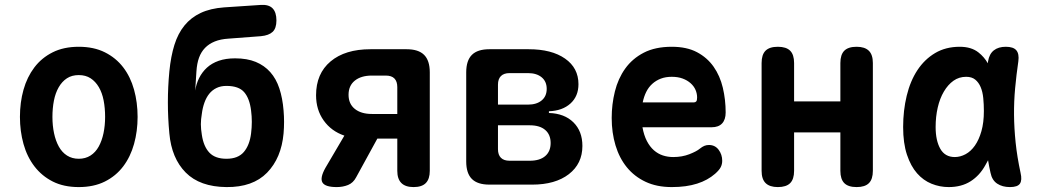

<svg xmlns="http://www.w3.org/2000/svg" viewBox="-20 -750 4240 780"><path d="M300 10Q239 10 194.5 -12.5Q150 -35 120 -74Q90 -113 75.5 -165Q61 -217 61 -275Q61 -334 75.5 -385.5Q90 -437 119.5 -476Q149 -515 194 -537.5Q239 -560 300 -560Q361 -560 406 -537.5Q451 -515 480.5 -476.5Q510 -438 524.5 -386Q539 -334 539 -275Q539 -217 524.5 -165Q510 -113 480.5 -74Q451 -35 406 -12.5Q361 10 300 10ZM300 -105Q327 -105 347.5 -118Q368 -131 381 -154.5Q394 -178 400.5 -209Q407 -240 407 -275Q407 -311 401 -342Q395 -373 381.5 -396Q368 -419 348 -432Q328 -445 300 -445Q272 -445 252 -432Q232 -419 218.5 -395.5Q205 -372 199 -341Q193 -310 193 -275Q193 -240 199.5 -209Q206 -178 219 -154.5Q232 -131 252.5 -118Q273 -105 300 -105Z M1040 -603 908 -593Q876 -591 852.5 -581.5Q829 -572 813 -555.5Q797 -539 788.5 -515.5Q780 -492 778 -460L773 -382Q777 -409 789 -433Q801 -457 820.5 -475Q840 -493 868.5 -503Q897 -513 935 -513Q984 -513 1019 -498.5Q1054 -484 1078 -457Q1102 -430 1115 -390.5Q1128 -351 1132 -301Q1134 -278 1134 -255Q1134 -232 1132 -208Q1123 -108 1065 -48.5Q1007 11 900 10Q792 9 734.5 -49Q677 -107 668 -208Q662 -271 662 -334Q662 -397 668 -460Q674 -521 688.5 -567.5Q703 -614 729.5 -646.5Q756 -679 795.5 -697.5Q835 -716 890 -720L1040 -730Q1072 -732 1087.5 -716Q1103 -700 1103 -667Q1103 -635 1087.5 -620.5Q1072 -606 1040 -603ZM900 -105Q947 -105 970.5 -132.5Q994 -160 1000 -208Q1003 -232 1003 -255Q1003 -278 1000 -301Q994 -350 972 -375.5Q950 -401 900 -401Q877 -401 859.5 -392.5Q842 -384 830 -369Q818 -354 810.5 -333Q803 -312 800 -288Q796 -265 796 -245.5Q796 -226 800 -202Q807 -155 830.5 -130Q854 -105 900 -105Z M1348 10Q1301 10 1290 -8.5Q1279 -27 1302 -68L1379 -199Q1326 -217 1295 -260.5Q1264 -304 1264 -363Q1264 -451 1323 -500.5Q1382 -550 1485 -550H1632Q1680 -550 1703 -527Q1726 -504 1726 -456V-56Q1726 -23 1710 -6.5Q1694 10 1660 10Q1627 10 1610.5 -6.5Q1594 -23 1594 -56V-187H1513L1427 -30Q1415 -7 1394 1.5Q1373 10 1348 10ZM1594 -396Q1594 -419 1582.5 -431Q1571 -443 1547 -443H1491Q1447 -443 1421.5 -422.5Q1396 -402 1396 -365Q1396 -328 1421.5 -307.5Q1447 -287 1491 -287H1594Z M1968 0Q1920 0 1897 -23Q1874 -46 1874 -94V-456Q1874 -504 1897 -527Q1920 -550 1968 -550H2128Q2221 -550 2275.5 -512Q2330 -474 2330 -408Q2330 -359 2297.5 -329.5Q2265 -300 2210 -298V-291Q2273 -289 2309.5 -253Q2346 -217 2346 -157Q2346 -85 2291 -42.5Q2236 0 2142 0ZM2003 -241V-144Q2003 -121 2015 -109Q2027 -97 2050 -97H2132Q2173 -97 2195 -116Q2217 -135 2217 -169Q2217 -203 2195 -222Q2173 -241 2132 -241ZM2050 -453Q2027 -453 2015 -441Q2003 -429 2003 -406V-325H2125Q2160 -325 2180.5 -342Q2201 -359 2201 -389Q2201 -419 2180.5 -436Q2160 -453 2125 -453Z M2860 -161Q2885 -161 2899.5 -141.5Q2914 -122 2914 -97Q2914 -83 2908 -71Q2902 -59 2885 -44Q2870 -31 2852 -21Q2834 -11 2812 -4Q2790 3 2764.5 6.5Q2739 10 2709 10Q2648 10 2602.5 -11.5Q2557 -33 2526.5 -70.5Q2496 -108 2480.5 -159.5Q2465 -211 2465 -271Q2465 -326 2478 -378.5Q2491 -431 2520 -471.5Q2549 -512 2595.5 -536Q2642 -560 2709 -560Q2770 -560 2811.5 -538Q2853 -516 2879 -479Q2905 -442 2916.5 -393.5Q2928 -345 2928 -293Q2928 -264 2913.5 -248.5Q2899 -233 2871 -233H2590Q2596 -200 2608 -177Q2620 -154 2636.5 -139.5Q2653 -125 2673 -118.5Q2693 -112 2715 -112Q2751 -112 2780.5 -123.5Q2810 -135 2823 -146Q2833 -154 2841.5 -157.5Q2850 -161 2860 -161ZM2591 -334H2799Q2805 -334 2808.5 -338Q2812 -342 2812 -354Q2812 -370 2805.5 -385Q2799 -400 2785.5 -412Q2772 -424 2753 -431Q2734 -438 2709 -438Q2684 -438 2664.5 -430.5Q2645 -423 2630 -409.5Q2615 -396 2605.5 -377Q2596 -358 2591 -334Z M3140 10Q3107 10 3090.5 -6Q3074 -22 3074 -56V-494Q3074 -528 3090 -544Q3106 -560 3140 -560Q3174 -560 3190 -544Q3206 -528 3206 -494V-338H3394V-494Q3394 -528 3410 -544Q3426 -560 3460 -560Q3493 -560 3509.5 -544Q3526 -528 3526 -494V-56Q3526 -22 3510 -6Q3494 10 3460 10Q3426 10 3410 -6Q3394 -22 3394 -56V-212H3206V-56Q3206 -22 3190 -6Q3174 10 3140 10Z M3834 10Q3798 10 3764.5 -3.5Q3731 -17 3705.5 -46Q3680 -75 3664.5 -121.5Q3649 -168 3649 -234Q3649 -301 3663.5 -361Q3678 -421 3707 -465Q3736 -509 3779 -534.5Q3822 -560 3879 -560Q3926 -560 3955 -537Q3978 -519 3993 -493Q3994 -497 3994 -501Q3999 -531 4017.5 -545.5Q4036 -560 4066 -560Q4097 -560 4109 -545.5Q4121 -531 4117 -501Q4109 -446 4104 -392Q4099 -338 4099.5 -283.5Q4100 -229 4106 -171Q4112 -113 4126 -48Q4133 -18 4123.5 -4Q4114 10 4083 10Q4052 10 4031 -4Q4010 -18 4004 -48Q3998 -74 3994 -99Q3989 -89 3983 -79Q3960 -37 3923 -13.5Q3886 10 3834 10ZM3859 -112Q3881 -112 3902.5 -123.5Q3924 -135 3940.5 -158.5Q3957 -182 3967 -217Q3977 -252 3977 -299Q3977 -326 3974.5 -351.5Q3972 -377 3964 -396Q3956 -415 3942 -426.5Q3928 -438 3905 -438Q3876 -438 3853.5 -422Q3831 -406 3814.5 -378Q3798 -350 3789.5 -313Q3781 -276 3781 -234Q3781 -179 3800 -145.5Q3819 -112 3859 -112Z"/></svg>

Font: Maple Mono NL
Style: Bold
Weight: 700
Monospace: yes
Designer: subframe7536
Version: Version 7.000